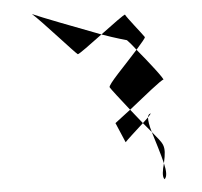

<svg xmlns="http://www.w3.org/2000/svg" viewBox="-20 -509 317 301"><path d="M27 -489C27 -489 28 -488 30 -487C28 -488 27 -489 27 -489ZM218 -302C224 -287 232 -268 237 -253C241 -283 236 -283 218 -302ZM237 -253C235 -242 234 -232 238 -228C242 -232 241 -241 237 -253ZM204 -316 218 -302C214 -312 212 -320 212 -325C210 -323 207 -319 204 -316ZM212 -325C216 -330 218 -333 214 -330C213 -329 212 -327 212 -325ZM161 -316 177 -286C179 -289 193 -304 204 -316C197 -323 191 -330 184 -337C172 -326 162 -317 161 -316ZM152 -372C154 -369 168 -354 184 -337C205 -357 234 -385 236 -384C239 -384 212 -413 194 -431C177 -408 149 -375 152 -372ZM139 -455C162 -449 179 -446 179 -446C179 -446 186 -440 194 -431C202 -442 208 -450 207 -451C204 -455 178 -482 176 -486C175 -487 157 -471 139 -455ZM30 -487C44 -477 98 -426 102 -424C104 -424 121 -439 139 -455C100 -466 44 -482 30 -487Z"/></svg>

Font: Arrow
Style: Regular
Weight: 400
Version: Version 0.23